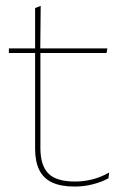

<svg xmlns="http://www.w3.org/2000/svg" viewBox="-20 -642 436 670"><path d="M241 9Q192.5 9 162 -5.2Q131.5 -19.5 117 -49Q102.5 -78.5 102.5 -123V-462.5H121V-124.5Q121 -65.5 148.5 -37Q176 -8.5 241.5 -8.5Q272.5 -8.5 302.8 -16.2Q333 -24 361 -40L358.5 -20Q335.5 -7 304.2 1Q273 9 241 9ZM11 -457V-473H354.5L352 -457ZM102.5 -468V-614L122 -621.5L120.5 -468Z"/></svg>

Font: Anek Bangla Medium Thin
Style: Regular
Weight: 250
Version: Version 1.003